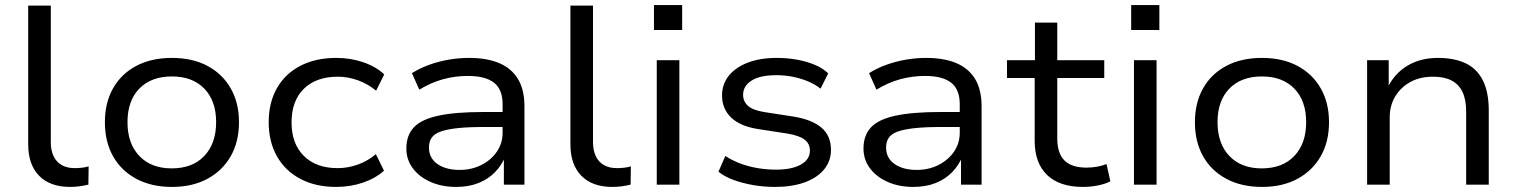

<svg xmlns="http://www.w3.org/2000/svg" viewBox="-20 -727 5972 756"><path d="M256 9Q177 9 134 -35Q91 -79 91 -159V-705H180V-167Q180 -135 191 -112Q202 -89 223 -77Q244 -65 274 -65Q287 -65 301.5 -66.5Q316 -68 329 -72L328 0Q311 4 293.5 6.5Q276 9 256 9Z M657 9Q576 9 516.5 -23Q457 -55 425 -112Q393 -169 393 -246Q393 -322 425 -379Q457 -436 516.5 -467.5Q576 -499 657 -499Q738 -499 797 -467.5Q856 -436 888.5 -379Q921 -322 921 -246Q921 -169 888.5 -112Q856 -55 797 -23Q738 9 657 9ZM656 -64Q738 -64 784.5 -113Q831 -162 831 -246Q831 -330 784.5 -378Q738 -426 657 -426Q575 -426 528.5 -378Q482 -330 482 -246Q482 -162 528.5 -113Q575 -64 656 -64Z M1303 9Q1223 9 1163 -22.5Q1103 -54 1070.5 -111.5Q1038 -169 1038 -246Q1038 -323 1070.5 -380Q1103 -437 1163 -468Q1223 -499 1304 -499Q1360 -499 1410 -482Q1460 -465 1493 -434L1461 -370Q1428 -397 1389 -411Q1350 -425 1310 -425Q1225 -425 1176.5 -377.5Q1128 -330 1128 -245Q1128 -161 1176.5 -113Q1225 -65 1309 -65Q1350 -65 1389 -79Q1428 -93 1460 -120L1492 -55Q1459 -25 1409.5 -8Q1360 9 1303 9Z M1776 9Q1719 9 1674.5 -11Q1630 -31 1605 -65Q1580 -99 1580 -142Q1580 -194 1609.5 -225.5Q1639 -257 1706 -271.5Q1773 -286 1884 -286H1974V-227H1887Q1824 -227 1782 -222.5Q1740 -218 1715 -209Q1690 -200 1679.5 -184.5Q1669 -169 1669 -146Q1669 -105 1702 -81.5Q1735 -58 1790 -58Q1837 -58 1875.5 -77.5Q1914 -97 1936.5 -130Q1959 -163 1959 -204V-317Q1959 -375 1925 -401.5Q1891 -428 1822 -428Q1772 -428 1724.5 -415Q1677 -402 1631 -374L1602 -439Q1632 -458 1669 -471.5Q1706 -485 1746.5 -492Q1787 -499 1827 -499Q1897 -499 1945.5 -478.5Q1994 -458 2019.5 -416Q2045 -374 2045 -308V0H1964V-112H1970Q1956 -77 1929.5 -49.5Q1903 -22 1864.5 -6.5Q1826 9 1776 9Z M2391 9Q2312 9 2269 -35Q2226 -79 2226 -159V-705H2315V-167Q2315 -135 2326 -112Q2337 -89 2358 -77Q2379 -65 2409 -65Q2422 -65 2436.5 -66.5Q2451 -68 2464 -72L2463 0Q2446 4 2428.5 6.5Q2411 9 2391 9Z M2555 -609V-707H2666V-609ZM2566 0V-490H2655V0Z M3032 9Q2986 9 2944 1.5Q2902 -6 2867 -19Q2832 -32 2809 -51L2836 -113Q2863 -95 2895.5 -83Q2928 -71 2963.5 -65Q2999 -59 3035 -59Q3098 -59 3133.5 -79Q3169 -99 3169 -134Q3169 -161 3148.5 -177Q3128 -193 3081 -201L2964 -219Q2894 -230 2858.5 -264.5Q2823 -299 2823 -351Q2823 -395 2849 -428Q2875 -461 2923.5 -480Q2972 -499 3039 -499Q3080 -499 3118.5 -492Q3157 -485 3189 -471.5Q3221 -458 3241 -438L3211 -378Q3188 -396 3159.5 -407.5Q3131 -419 3100 -425Q3069 -431 3037 -431Q2972 -431 2939 -409.5Q2906 -388 2906 -354Q2906 -327 2925.5 -310Q2945 -293 2988 -286L3104 -268Q3178 -256 3215 -224Q3252 -192 3252 -137Q3252 -93 3225 -60Q3198 -27 3148.5 -9Q3099 9 3032 9Z M3576 9Q3519 9 3474.5 -11Q3430 -31 3405 -65Q3380 -99 3380 -142Q3380 -194 3409.5 -225.5Q3439 -257 3506 -271.5Q3573 -286 3684 -286H3774V-227H3687Q3624 -227 3582 -222.5Q3540 -218 3515 -209Q3490 -200 3479.5 -184.5Q3469 -169 3469 -146Q3469 -105 3502 -81.5Q3535 -58 3590 -58Q3637 -58 3675.5 -77.5Q3714 -97 3736.5 -130Q3759 -163 3759 -204V-317Q3759 -375 3725 -401.5Q3691 -428 3622 -428Q3572 -428 3524.5 -415Q3477 -402 3431 -374L3402 -439Q3432 -458 3469 -471.5Q3506 -485 3546.5 -492Q3587 -499 3627 -499Q3697 -499 3745.5 -478.5Q3794 -458 3819.5 -416Q3845 -374 3845 -308V0H3764V-112H3770Q3756 -77 3729.5 -49.5Q3703 -22 3664.5 -6.5Q3626 9 3576 9Z M4244 9Q4152 9 4103 -38Q4054 -85 4054 -173V-420H3945V-490H4055V-638H4143V-490H4328V-420H4143V-182Q4143 -123 4171.5 -95Q4200 -67 4258 -67Q4279 -67 4299 -70.5Q4319 -74 4337 -81L4352 -13Q4333 -3 4304 3Q4275 9 4244 9Z M4434 -609V-707H4545V-609ZM4445 0V-490H4534V0Z M4949 9Q4868 9 4808.5 -23Q4749 -55 4717 -112Q4685 -169 4685 -246Q4685 -322 4717 -379Q4749 -436 4808.5 -467.5Q4868 -499 4949 -499Q5030 -499 5089 -467.5Q5148 -436 5180.5 -379Q5213 -322 5213 -246Q5213 -169 5180.5 -112Q5148 -55 5089 -23Q5030 9 4949 9ZM4948 -64Q5030 -64 5076.5 -113Q5123 -162 5123 -246Q5123 -330 5076.5 -378Q5030 -426 4949 -426Q4867 -426 4820.5 -378Q4774 -330 4774 -246Q4774 -162 4820.5 -113Q4867 -64 4948 -64Z M5363 0V-490H5448V-380H5443Q5469 -436 5520.5 -467.5Q5572 -499 5642 -499Q5706 -499 5750.5 -478Q5795 -457 5818.5 -411Q5842 -365 5842 -291V0H5753V-287Q5753 -335 5738.5 -365Q5724 -395 5695.5 -410Q5667 -425 5623 -425Q5571 -425 5533 -404Q5495 -383 5473.5 -347Q5452 -311 5452 -266V0Z"/></svg>

Font: Nunito Sans 10pt SemiExpanded
Style: Regular
Weight: 400
Width: 6
Designer: Vernon Adams
Foundry: Vernon Adams
Version: Version 3.101;gftools[0.9.27]